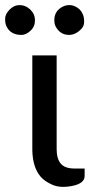

<svg xmlns="http://www.w3.org/2000/svg" viewBox="-61 -724 351 751"><path d="M65.4 -507.3H160.6V-140.6Q160.6 -103.5 176.3 -84.5Q191.9 -65.4 228 -64.9H270V-35.6Q270 -6.8 223.1 2.9Q176.3 12.7 144.5 -1Q113.3 -14.6 97.7 -33.2Q66.9 -69.3 65.4 -135.7ZM209.5 -587.4Q173.3 -587.4 155.8 -622.1Q151.4 -632.3 151.4 -644.5Q151.4 -683.1 187 -699.2Q198.2 -704.1 210 -704.1Q221.7 -704.1 232.4 -699.2Q254.9 -689 263.2 -667.5Q268.1 -656.7 268.1 -639.2Q268.6 -622.1 255.9 -609.4Q234.4 -587.9 209.5 -587.4ZM22.9 -587.4Q-20.5 -587.4 -36.1 -622.1Q-41 -632.3 -41 -650.4Q-41 -668.5 -23.9 -686Q-6.8 -704.1 16.1 -704.1Q39.1 -704.1 57.6 -686.5Q75.7 -668.9 75.7 -645Q76.2 -620.6 58.6 -604Q41 -587.4 22.9 -587.4Z"/></svg>

Font: Lato-Medium
Style: Regular
Weight: 500
Designer: Lukasz Dziedzic
Foundry: tyPoland Lukasz Dziedzic
Version: Version 2.006; 2014-01-15